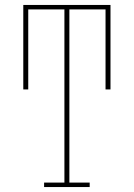

<svg xmlns="http://www.w3.org/2000/svg" viewBox="-20 -755 540 775"><path d="M158 0V-18H240V-717H94V-394H74V-735H426V-394H406V-717H260V-18H342V0Z"/></svg>

Font: Iosevka Curly Slab Thin
Style: Regular
Weight: 100
Monospace: yes
Designer: Belleve Invis
Foundry: Belleve Invis
Version: Version 22.1.2; ttfautohint (v1.8.4)